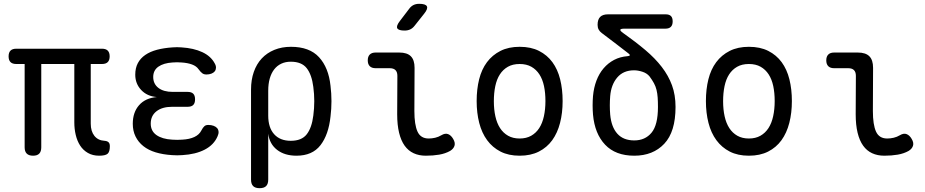

<svg xmlns="http://www.w3.org/2000/svg" viewBox="-20 -805 4840 1005"><path d="M499 10Q465 10 440 -4.5Q415 -19 399.5 -43Q384 -67 376.5 -98.5Q369 -130 369 -164V-470H196V-34Q196 -12 185.5 -1Q175 10 153 10Q131 10 120 -1Q109 -12 109 -34V-470H65Q45 -470 35 -480Q25 -490 25 -510Q25 -530 35 -540Q45 -550 65 -550H514Q534 -550 544 -540Q554 -530 554 -510Q554 -490 544 -480Q534 -470 514 -470H455V-158Q455 -118 474 -94Q493 -70 527 -68Q541 -67 548 -60.5Q555 -54 555 -40Q555 -10 543 0Q531 10 499 10Z M1104 -473Q1111 -461 1110.5 -450Q1110 -439 1104 -431.5Q1098 -424 1086.5 -419.5Q1075 -415 1059 -415Q1054 -415 1049 -416.5Q1044 -418 1039.5 -421Q1035 -424 1030 -429.5Q1025 -435 1019 -443Q1008 -459 985 -467.5Q962 -476 930 -478Q918 -479 906.5 -479Q895 -479 883 -478Q836 -475 809 -456Q782 -437 782 -402Q782 -366 809 -345Q836 -324 884 -324H962Q982 -324 991.5 -314.5Q1001 -305 1001 -285Q1001 -265 991.5 -255.5Q982 -246 962 -246H881Q829 -246 799 -222.5Q769 -199 769 -158Q769 -119 799 -98Q829 -77 881 -74Q894 -73 907.5 -73Q921 -73 934 -74Q972 -76 997.5 -88Q1023 -100 1034 -122Q1038 -130 1042 -135.5Q1046 -141 1050 -144.5Q1054 -148 1059 -149.5Q1064 -151 1070 -151Q1086 -151 1098 -146.5Q1110 -142 1116.5 -134.5Q1123 -127 1124 -116Q1125 -105 1119 -92Q1100 -47 1052 -22Q1004 3 934 7Q921 8 907.5 8Q894 8 881 7Q833 4 795 -7.5Q757 -19 730.5 -40Q704 -61 689.5 -90.5Q675 -120 675 -157Q675 -217 708 -254.5Q741 -292 801 -297Q750 -301 719 -334Q688 -367 688 -414Q688 -449 701.5 -474.5Q715 -500 740.5 -517.5Q766 -535 802 -544.5Q838 -554 883 -557Q895 -558 906.5 -558Q918 -558 930 -557Q994 -553 1039 -532Q1084 -511 1104 -473Z M1339 180Q1316 180 1305 169Q1294 158 1294 135V-336Q1294 -387 1308.5 -428.5Q1323 -470 1350 -499Q1377 -528 1416 -544Q1455 -560 1503 -560Q1600 -560 1650 -505.5Q1700 -451 1710 -356Q1715 -316 1715 -275.5Q1715 -235 1710 -195Q1700 -100 1657.5 -45Q1615 10 1532 10Q1470 10 1430.5 -20.5Q1391 -51 1384 -105V135Q1384 158 1373 169Q1362 180 1339 180ZM1502 -68Q1559 -68 1585.5 -102Q1612 -136 1620 -200Q1625 -238 1625 -275.5Q1625 -313 1620 -350Q1612 -414 1585.5 -448Q1559 -482 1502 -482Q1474 -482 1452 -471.5Q1430 -461 1415 -441.5Q1400 -422 1392 -394Q1384 -366 1384 -330V-200Q1384 -137 1415 -102.5Q1446 -68 1502 -68Z M2149 -224Q2149 -152 2165.5 -116Q2182 -80 2224 -80Q2241 -80 2258 -84Q2275 -88 2290 -97Q2310 -109 2325.5 -103Q2341 -97 2352 -78Q2364 -58 2359 -42Q2354 -26 2336 -15Q2311 -1 2279 4.5Q2247 10 2209 10Q2173 10 2145 -3Q2117 -16 2098 -42.5Q2079 -69 2069 -110Q2059 -151 2059 -207L2060 -408Q2060 -428 2050 -438Q2040 -448 2020 -448H1946Q1926 -448 1915.5 -458.5Q1905 -469 1905 -489Q1905 -509 1915.5 -519.5Q1926 -530 1946 -530H2070Q2111 -530 2130.5 -510.5Q2150 -491 2150 -450ZM2150 -670Q2140 -657 2127 -651Q2114 -645 2098 -645Q2066 -645 2059.5 -657Q2053 -669 2073 -695L2121 -758Q2131 -772 2144 -778.5Q2157 -785 2174 -785Q2208 -785 2214.5 -772Q2221 -759 2200 -733Z M2700 10Q2642 10 2600 -11.5Q2558 -33 2530 -71Q2502 -109 2488.5 -161.5Q2475 -214 2475 -276Q2475 -338 2488 -390Q2501 -442 2529 -479.5Q2557 -517 2599.5 -538.5Q2642 -560 2700 -560Q2759 -560 2801.5 -538.5Q2844 -517 2871.5 -479.5Q2899 -442 2912 -390Q2925 -338 2925 -276Q2925 -214 2911.5 -161.5Q2898 -109 2870.5 -71Q2843 -33 2800.5 -11.5Q2758 10 2700 10ZM2700 -80Q2735 -80 2760.5 -94.5Q2786 -109 2802.5 -134.5Q2819 -160 2827 -196.5Q2835 -233 2835 -276Q2835 -319 2827.5 -354.5Q2820 -390 2803.5 -415.5Q2787 -441 2761.5 -455.5Q2736 -470 2700 -470Q2664 -470 2638.5 -455.5Q2613 -441 2596.5 -415.5Q2580 -390 2572.5 -354Q2565 -318 2565 -275Q2565 -232 2573 -196Q2581 -160 2597.5 -134.5Q2614 -109 2639.5 -94.5Q2665 -80 2700 -80Z M3242 -632Q3307 -586 3358 -543Q3409 -500 3444 -454.5Q3479 -409 3497.5 -358.5Q3516 -308 3516 -245Q3516 -115 3457 -52.5Q3398 10 3300 10Q3202 10 3147.5 -47.5Q3093 -105 3084 -205Q3082 -229 3082 -253.5Q3082 -278 3084 -302Q3088 -346 3102 -383Q3116 -420 3139.5 -447.5Q3163 -475 3194.5 -491.5Q3226 -508 3265 -511Q3275 -512 3276.5 -515.5Q3278 -519 3270 -525Q3241 -548 3206.5 -574Q3172 -600 3130 -632Q3119 -640 3113.5 -650.5Q3108 -661 3108 -675Q3108 -703 3121.5 -716.5Q3135 -730 3163 -730H3464Q3483 -730 3492 -721Q3501 -712 3501 -693Q3501 -674 3491.5 -664.5Q3482 -655 3463 -655H3249Q3229 -655 3227 -649.5Q3225 -644 3242 -632ZM3380 -405Q3366 -422 3342.5 -429.5Q3319 -437 3299 -437Q3243 -437 3211 -399.5Q3179 -362 3174 -302Q3172 -278 3172 -253.5Q3172 -229 3174 -205Q3180 -140 3211.5 -105Q3243 -70 3300 -70Q3357 -70 3390.5 -110.5Q3424 -151 3424 -245Q3424 -273 3422.5 -294.5Q3421 -316 3416.5 -334.5Q3412 -353 3403 -369.5Q3394 -386 3380 -405Z M3900 10Q3842 10 3800 -11.5Q3758 -33 3730 -71Q3702 -109 3688.5 -161.5Q3675 -214 3675 -276Q3675 -338 3688 -390Q3701 -442 3729 -479.5Q3757 -517 3799.5 -538.5Q3842 -560 3900 -560Q3959 -560 4001.5 -538.5Q4044 -517 4071.5 -479.5Q4099 -442 4112 -390Q4125 -338 4125 -276Q4125 -214 4111.5 -161.5Q4098 -109 4070.5 -71Q4043 -33 4000.5 -11.5Q3958 10 3900 10ZM3900 -80Q3935 -80 3960.5 -94.5Q3986 -109 4002.5 -134.5Q4019 -160 4027 -196.5Q4035 -233 4035 -276Q4035 -319 4027.5 -354.5Q4020 -390 4003.5 -415.5Q3987 -441 3961.5 -455.5Q3936 -470 3900 -470Q3864 -470 3838.5 -455.5Q3813 -441 3796.5 -415.5Q3780 -390 3772.5 -354Q3765 -318 3765 -275Q3765 -232 3773 -196Q3781 -160 3797.5 -134.5Q3814 -109 3839.5 -94.5Q3865 -80 3900 -80Z M4549 -224Q4549 -152 4565.5 -116Q4582 -80 4624 -80Q4641 -80 4658 -84Q4675 -88 4690 -97Q4710 -109 4725.5 -103Q4741 -97 4752 -78Q4764 -58 4759 -42Q4754 -26 4736 -15Q4711 -1 4679 4.5Q4647 10 4609 10Q4573 10 4545 -3Q4517 -16 4498 -42.5Q4479 -69 4469 -110Q4459 -151 4459 -207L4460 -408Q4460 -428 4450 -438Q4440 -448 4420 -448H4346Q4326 -448 4315.5 -458.5Q4305 -469 4305 -489Q4305 -509 4315.5 -519.5Q4326 -530 4346 -530H4470Q4511 -530 4530.5 -510.5Q4550 -491 4550 -450Z"/></svg>

Font: Maple Mono
Style: Regular
Weight: 400
Monospace: yes
Designer: subframe7536
Version: Version 7.300